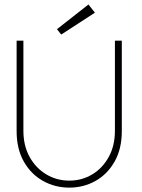

<svg xmlns="http://www.w3.org/2000/svg" viewBox="-20 -846 649 878"><path d="M505.5 -660H537V-246.5Q537 -165 504 -107Q471 -49 416.5 -18.5Q362 12 297 12Q232 12 177 -18.5Q122 -49 89 -107Q56 -165 56 -246.5V-660H87V-248Q87 -179.5 115.5 -128.2Q144 -77 191.8 -48.5Q239.5 -20 297 -20Q354.5 -20 401.8 -48.5Q449 -77 477.2 -128.2Q505.5 -179.5 505.5 -248ZM260 -688 240.5 -712.5 384.5 -825.5 414 -788Z"/></svg>

Font: League Spartan Thin Thin
Style: Regular
Weight: 250
Version: Version 2.002